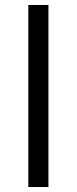

<svg xmlns="http://www.w3.org/2000/svg" viewBox="-20 -695 308 773"><path d="M175 58H94V-675H175Z"/></svg>

Font: Gemunu Libre SemiBold
Style: Regular
Weight: 600
Designer: Puspanada Ekanayake, Sola Matas, Pathum Egodawatta, Kosala Senevirathne
Foundry: mooniak
Version: Version 1.100